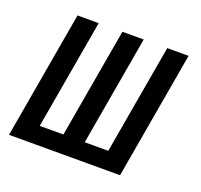

<svg xmlns="http://www.w3.org/2000/svg" viewBox="-98 -638 783 748"><g transform="rotate(20 293.5 -264.0)"><path d="M189.9 -528.3 110.8 -73.7H209L288.1 -528.3H376.5L297.4 -73.7H395L474.1 -528.3H562.5L470.7 0H10.3L102.1 -528.3Z"/></g></svg>

Font: Roboto Mono
Style: Italic
Weight: 400
Designer: Google
Version: Version 2.000985; 2015; ttfautohint (v1.3)